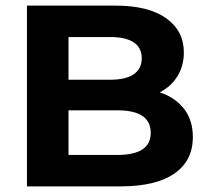

<svg xmlns="http://www.w3.org/2000/svg" viewBox="-20 -664 743 684"><path d="M667 -176Q667 -91 601 -45.5Q535 0 409 0H76V-644H391Q509 -644 572 -599Q635 -554 635 -477Q635 -430 612.5 -393Q590 -356 549 -335Q604 -317 635.5 -276.5Q667 -236 667 -176ZM224 -532V-380H373Q428 -380 456.5 -399.5Q485 -419 485 -456.5Q485 -494 456.5 -513Q428 -532 373 -532ZM517 -191Q517 -271 398 -271H224V-112H398Q457 -112 487 -131.5Q517 -151 517 -191Z"/></svg>

Font: Montserrat Ace
Style: Bold
Weight: 700
Designer: Julieta Ulanovsky
Foundry: Julieta Ulanovsky
Version: Version 1